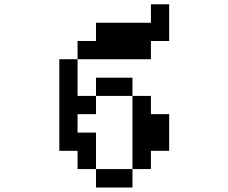

<svg xmlns="http://www.w3.org/2000/svg" viewBox="-20 -796 1040 874"><path d="M250 -109.4V-526.4H333V-609.4H417V-692.4H667V-776.4H750V-609.4H667V-526.4H333V-359.4H417V-442.4H583V-359.4H667V-276.4H750V-109.4H667V-26.4H583V-359.4H417V-276.4H333V-192.4H417V-26.4H583V57.6H417V-26.4H333V-109.4Z"/></svg>

Font: KH Dot Dougenzaka 12
Style: Regular
Weight: 400
Designer: Original version for X68000 by Keitarou Hiraki (http://hp.vector.co.jp/authors/VA000874/) / TrueType conversion by Homem
Version: Version 1.00.20150527